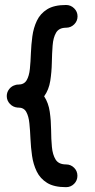

<svg xmlns="http://www.w3.org/2000/svg" viewBox="-20 -755 384 775"><path d="M292.5 -45.4Q292.5 -26.4 279.1 -12.9Q265.6 0.5 246.6 0.5Q198.2 0.5 170.2 -16.8Q142.1 -34.2 128.2 -63Q114.3 -91.8 109.4 -126Q104.5 -160.2 103 -194.3Q101.6 -228.5 98.6 -257.3Q95.7 -286.1 85.9 -303.5Q76.2 -320.8 53.7 -320.8Q52.2 -320.8 50.8 -320.8Q50.8 -320.8 50.8 -320.8Q32.7 -322.3 20 -335.7Q7.3 -349.1 7.3 -367.2Q7.3 -383.3 17.6 -396Q27.8 -408.7 43.5 -412.1Q43.5 -412.1 43.5 -412.6Q44.4 -412.6 45.9 -413.1Q46.4 -413.1 46.9 -413.1Q47.4 -413.1 48.3 -413.1Q48.8 -413.6 49.3 -413.6Q50.3 -413.6 50.8 -413.6Q53.7 -413.6 52.2 -413.6Q52.7 -413.6 53.7 -413.6Q77.1 -413.6 87.4 -430.9Q97.7 -448.2 100.6 -477.1Q103.5 -505.9 104.7 -540Q106 -574.2 110.6 -608.4Q115.2 -642.6 128.9 -671.4Q142.6 -700.2 170.4 -717.5Q198.2 -734.9 246.6 -734.9Q265.6 -734.9 279.3 -721.4Q293 -708 293 -689Q293 -669.9 279.3 -656.5Q265.6 -643.1 246.6 -643.1Q218.3 -643.1 206.5 -623.3Q194.8 -603.5 192.4 -571.3Q189.9 -539.1 189.2 -501.7Q188.5 -464.4 182.9 -428.5Q177.2 -392.6 158.2 -366.2Q175.8 -339.4 180.9 -303.5Q186 -267.6 186.3 -230.7Q186.5 -193.8 189.5 -162.1Q192.4 -130.4 204.6 -110.8Q216.8 -91.3 246.6 -91.3Q265.6 -91.3 279.1 -77.9Q292.5 -64.5 292.5 -45.4Z"/></svg>

Font: Mikhak-FD Medium
Style: Regular
Weight: 500
Designer: Amin Abedi
Version: Version 3.2